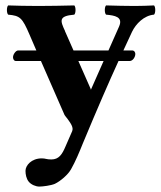

<svg xmlns="http://www.w3.org/2000/svg" viewBox="-20 -456 592 708"><path d="M242 168C258 140 273 104 285 74C340 -58 380 -150 417 -231H458C470 -231 479 -246 479 -257C479 -262 476 -270 467 -270H435C446 -293 456 -316 467 -339C481 -368 511 -399 548 -402C554 -408 554 -430 548 -436C523 -435 505 -434 477 -434C442 -434 408 -435 371 -436C365 -430 365 -408 371 -402C403 -399 435 -394 419 -358L380 -270H251L221 -338C220 -339 220 -340 220 -341C202 -380 195 -397 254 -402C260 -408 260 -430 254 -436C217 -435 157 -434 121 -434C87 -434 30 -435 10 -436C4 -430 4 -408 10 -402C54 -398 62 -391 89 -328L114 -270H47C38 -270 28 -255 28 -245C28 -239 31 -231 39 -231H131L218 -32C221 -27 225 -23 228 -19C241 -1 252 14 246 28L222 83C209 114 197 132 169 132C151 132 148 128 134 128C96 128 74 154 74 174C74 187 77 203 86 214C95 225 112 232 125 232C138 232 168 228 182 222C203 212 231 188 242 168ZM362 -231 316 -127C316 -126 316 -126 315 -125C315 -126 315 -127 314 -129L269 -231Z"/></svg>

Font: Libertinus Serif
Style: Bold
Weight: 700
Designer: Philipp H. Poll, Khaled Hosny
Foundry: Caleb Maclennan
Version: Version 7.050;RELEASE